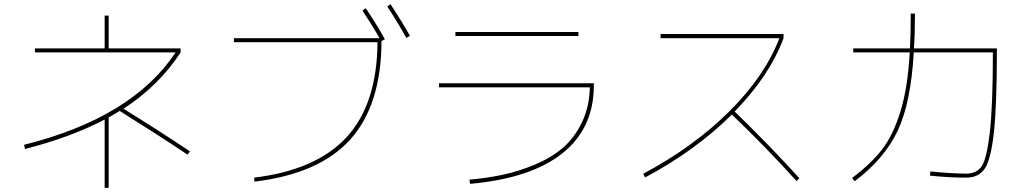

<svg xmlns="http://www.w3.org/2000/svg" viewBox="-20 -866 5040 936"><path d="M509.8 -629.9H860.4V-610.4Q754.9 -448.2 582 -335.9Q758.8 -226.6 906.2 -127.9L893.6 -112.3Q772.5 -194.3 563.5 -325.2Q546.9 -314.5 509.8 -293.9V49.8H490.2V-283.2Q324.2 -196.3 101.6 -139.6L97.7 -160.2Q625 -292 835.9 -610.4H150.4V-629.9H490.2V-790H509.8Z M1747.1 -814.5 1762.7 -826.2Q1811.5 -754.9 1856.4 -674.8L1839.8 -666Q1838.9 -354.5 1688 -186.5Q1537.1 -18.6 1220.7 19.5L1218.8 0Q1523.4 -37.1 1670.9 -198.7Q1818.4 -360.4 1820.3 -660.2H1120.1V-679.7H1830.1Q1794.9 -742.2 1747.1 -814.5ZM1868.2 -834 1883.8 -845.7Q1937.5 -763.7 1978.5 -691.4L1960.9 -680.7Q1920.9 -753.9 1868.2 -834Z M2200.2 -690.4V-710H2799.8V-690.4ZM2855.5 -440.4H2120.1V-460H2875V-450.2Q2875 -240.2 2721.2 -118.2Q2567.4 3.9 2271.5 30.3L2268.6 9.8Q2355.5 2 2431.6 -14.2Q2507.8 -30.3 2587.4 -63.5Q2667 -96.7 2723.6 -145Q2780.3 -193.4 2816.9 -269.5Q2853.5 -345.7 2855.5 -440.4Z M3200.2 -679.7V-700.2H3799.8V-679.7Q3732.4 -498 3561.5 -322.3Q3737.3 -151.4 3877 2.9L3863.3 16.6Q3712.9 -149.4 3547.9 -307.6Q3372.1 -132.8 3125 -1L3115.2 -18.6Q3362.3 -150.4 3536.1 -323.7Q3710 -497.1 3779.3 -679.7Z M4419.9 -799.8H4440.4Q4440.4 -699.2 4435.5 -629.9H4839.8V-620.1Q4839.8 -352.5 4825.2 -220.2Q4810.5 -87.9 4780.8 -43.9Q4751 0 4690.4 0Q4606.4 0 4513.7 -9.8L4515.6 -30.3Q4607.4 -20.5 4690.4 -19.5Q4740.2 -19.5 4765.1 -54.7Q4790 -89.8 4805.2 -219.2Q4820.3 -348.6 4820.3 -610.4H4434.6Q4420.9 -367.2 4356.9 -230Q4293 -92.8 4146.5 17.6L4133.8 2Q4225.6 -67.4 4279.3 -136.2Q4333 -205.1 4369.1 -320.8Q4405.3 -436.5 4415 -610.4H4139.6V-629.9H4416Q4419.9 -699.2 4419.9 -799.8Z"/></svg>

Font: Mgen+ 1mn thin
Style: Regular
Weight: 100
Designer: [Source Han Sans]
Ryoko NISHIZUKA  (kana & ideographs); Paul D. Hunt (Latin, Greek & Cyrillic); Wenlong ZHANG  (bopomofo
Version: Version 1.059.20150602